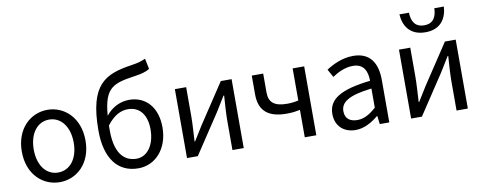

<svg xmlns="http://www.w3.org/2000/svg" viewBox="-68 -1146 3746 1490"><g transform="rotate(-10 1805.5 -401.5)"><path d="M303 13C436 13 554 -91 554 -271C554 -452 436 -557 303 -557C170 -557 52 -452 52 -271C52 -91 170 13 303 13ZM303 -63C209 -63 146 -146 146 -271C146 -396 209 -480 303 -480C397 -480 461 -396 461 -271C461 -146 397 -63 303 -63Z M922 13C1053 13 1160 -96 1160 -269C1160 -428 1070 -523 942 -523C873 -523 805 -492 757 -430C774 -657 850 -672 1025 -698C1070 -705 1108 -714 1136 -733L1119 -816C1085 -801 1066 -794 1006 -785C799 -754 666 -697 666 -329C666 -110 759 13 922 13ZM753 -354C810 -429 866 -453 919 -453C1014 -453 1066 -381 1066 -269C1066 -146 1005 -63 921 -63C810 -63 753 -154 753 -312Z M1306 0H1391L1597 -311C1617 -344 1648 -394 1669 -428H1674C1669 -357 1664 -285 1664 -227V0H1753V-543H1668L1462 -232C1442 -199 1411 -149 1390 -116H1386C1390 -186 1395 -259 1395 -316V-543H1306Z M2234 0H2325V-543H2234V-290C2202 -283 2178 -280 2146 -280C2046 -280 2002 -314 2002 -394V-543H1912V-394C1912 -260 1990 -205 2127 -205C2177 -205 2196 -209 2234 -216Z M2634 13C2701 13 2762 -22 2814 -65H2817L2825 0H2900V-334C2900 -469 2845 -557 2712 -557C2624 -557 2548 -518 2499 -486L2534 -423C2577 -452 2634 -481 2697 -481C2786 -481 2809 -414 2809 -344C2578 -318 2476 -259 2476 -141C2476 -43 2543 13 2634 13ZM2660 -61C2606 -61 2564 -85 2564 -147C2564 -217 2626 -262 2809 -283V-132C2756 -85 2712 -61 2660 -61Z M3072 0H3157L3363 -311C3383 -344 3414 -394 3435 -428H3440C3435 -357 3430 -285 3430 -227V0H3519V-543H3434L3228 -232C3208 -199 3177 -149 3156 -116H3152C3156 -186 3161 -259 3161 -316V-543H3072ZM3299 -640C3424 -640 3468 -725 3473 -812H3398C3396 -748 3373 -695 3299 -695C3223 -695 3200 -748 3198 -812H3123C3128 -725 3173 -640 3299 -640Z"/></g></svg>

Font: Noto Sans CJK HK
Style: Regular
Weight: 400
Designer: Ryoko NISHIZUKA 西塚涼子 (kana, bopomofo & ideographs); Paul D. Hunt (Latin, Greek & Cyrillic); Sandoll Communications 산돌커뮤니
Foundry: Adobe
Version: Version 2.004;hotconv 1.0.118;makeotfexe 2.5.65603